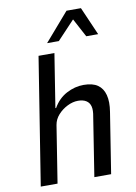

<svg xmlns="http://www.w3.org/2000/svg" viewBox="-99 -985 744 1048"><g transform="rotate(-10 273.0 -460.5)"><path d="M40 0 152 -705H240L193 -408H197Q225 -457 271 -481.5Q317 -506 366 -506Q416 -506 444 -486.5Q472 -467 482 -429Q492 -391 483 -336L430 0H337L388 -325Q395 -361 389.5 -382.5Q384 -404 366.5 -415Q349 -426 321 -426Q292 -426 262 -411Q232 -396 210 -371.5Q188 -347 183 -316L133 0ZM210 -765 345 -921H425L493 -765H427L372 -868L275 -765Z"/></g></svg>

Font: Nunito Sans 7pt Condensed Medium
Style: Italic
Weight: 500
Width: 3
Italic angle: -9°
Designer: Vernon Adams
Foundry: Vernon Adams
Version: Version 3.101;gftools[0.9.27]